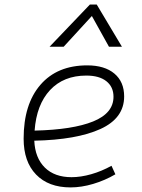

<svg xmlns="http://www.w3.org/2000/svg" viewBox="-20 -815 626 845"><path d="M294.9 -35.2Q335.4 -35.2 381.6 -48.3Q427.7 -61.5 470.7 -85.4L487.8 -47.9Q441.9 -21 390.1 -5.6Q338.4 9.8 290.5 9.8Q193.4 9.8 138.7 -46.9Q84 -103.5 84 -204.6Q84 -356.4 158 -441.9Q231.9 -527.3 363.8 -527.3Q440.4 -527.3 483.4 -491.2Q526.4 -455.1 526.4 -390.6Q526.4 -294.9 422.1 -247.3Q317.9 -199.7 130.9 -195.8Q134.3 -120.1 177.2 -77.6Q220.2 -35.2 294.9 -35.2ZM132.3 -240.2Q300.3 -244.1 389.9 -280.5Q479.5 -316.9 479.5 -389.2Q479.5 -432.6 448.2 -457.5Q417 -482.4 359.9 -482.4Q259.8 -482.4 200.2 -418.5Q140.6 -354.5 132.3 -240.2ZM405.8 -794.9 516.6 -609.4H459.5L384.3 -744.6L260.3 -609.4H198.2L375.5 -794.9Z"/></svg>

Font: Cascadia Code NF ExtraLight
Style: Italic
Weight: 200
Italic angle: -10°
Monospace: yes
Designer: Aaron Bell
Foundry: Saja Typeworks
Version: Version 2404.023; ttfautohint (v1.8.4)